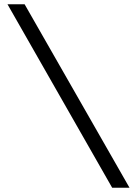

<svg xmlns="http://www.w3.org/2000/svg" viewBox="-20 -706 640 897"><path d="M15 -686H95L585 171H504Z"/></svg>

Font: Chivo
Style: Regular
Weight: 400
Designer: Hector Gatti
Foundry: Omnibus-Type
Version: Version 1.007;PS 001.007;hotconv 1.0.88;makeotf.lib2.5.64775